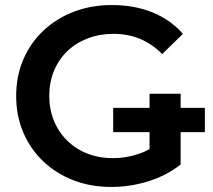

<svg xmlns="http://www.w3.org/2000/svg" viewBox="-20 -730 845 760"><path d="M421 10Q339 10 270.5 -16.5Q202 -43 151 -91.5Q100 -140 72 -206Q44 -272 44 -350Q44 -428 72 -494Q100 -560 151.5 -608.5Q203 -657 272 -683.5Q341 -710 423 -710Q512 -710 583.5 -681Q655 -652 704 -596L622 -516Q581 -557 533.5 -576.5Q486 -596 429 -596Q374 -596 327 -578Q280 -560 246 -527Q212 -494 193.5 -449Q175 -404 175 -350Q175 -297 193.5 -252Q212 -207 246 -173.5Q280 -140 326 -122Q372 -104 428 -104Q480 -104 529 -121Q551 -128 572 -140V-207H428V-303H572V-359H695V-303H791V-207H695V-79Q640 -35 567.5 -12.5Q495 10 421 10Z"/></svg>

Font: Montserrat Thin SemiBold
Style: Regular
Weight: 600
Version: Version 9.000